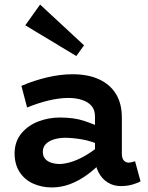

<svg xmlns="http://www.w3.org/2000/svg" viewBox="-20 -809 648 843"><path d="M510 8Q479 8 453.5 -7.5Q428 -23 412.5 -52.5Q397 -82 397 -124V-298Q397 -327 381.5 -344.5Q366 -362 339.5 -370.5Q313 -379 281 -379Q241 -379 194.5 -368Q148 -357 99 -337L74 -432Q130 -456 188 -469.5Q246 -483 298 -483Q368 -483 416.5 -460Q465 -437 490 -395Q515 -353 515 -293V-135Q515 -114 523.5 -104.5Q532 -95 545 -95Q553 -95 560.5 -97.5Q568 -100 573 -101L597 -13Q586 -6 562.5 1Q539 8 510 8ZM207 14Q164 14 126.5 -2.5Q89 -19 66.5 -53Q44 -87 44 -137Q45 -189 74.5 -224Q104 -259 149 -276Q194 -293 243 -293Q304 -293 347 -279Q390 -265 435 -244V-166Q382 -190 340 -197Q298 -204 267 -204Q241 -204 218.5 -197.5Q196 -191 182 -177.5Q168 -164 168 -142Q168 -124 178 -112Q188 -100 205.5 -94.5Q223 -89 242 -89Q264 -89 294.5 -98.5Q325 -108 361 -129.5Q397 -151 435 -186L432 -103Q398 -67 361 -40.5Q324 -14 286 0Q248 14 207 14ZM315 -563 91 -698 156 -789 349 -610Z"/></svg>

Font: BioRhyme ExtraBold
Style: Bold
Weight: 700
Version: Version 1.600;gftools[0.9.33]